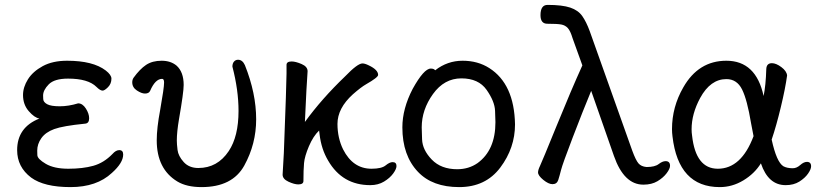

<svg xmlns="http://www.w3.org/2000/svg" viewBox="-20 -740 3332 784"><path d="M268 24Q160 24 107 -15Q50 -58 50 -127Q50 -220 141 -256Q121 -259 97.5 -286Q74 -313 74 -352Q74 -384 94 -416Q114 -448 154.5 -470Q195 -492 254 -492Q360 -492 412 -452Q435 -434 435 -419Q435 -398 421 -384Q407 -370 399 -370Q389 -370 374 -385Q340 -419 258 -419Q202 -419 179 -395.5Q156 -372 156 -350Q156 -348 156.5 -335.5Q157 -323 172.5 -314.5Q188 -306 224 -306Q260 -306 299 -318Q317 -318 330.5 -297Q344 -276 344 -257Q344 -236 327 -235Q237 -226 201.5 -213Q166 -200 149 -176Q132 -152 132 -125Q132 -122 132.5 -106.5Q133 -91 167 -71Q201 -51 259 -51Q318 -51 361 -63Q404 -75 439 -111Q453 -127 467 -127Q483 -127 483 -109Q483 -75 437 -34Q375 24 268 24Z M803 24Q742 24 704 1Q620 -50 620 -167Q620 -217 634 -291Q650 -381 650 -403Q650 -418 642 -418Q614 -418 593 -369Q588 -358 572 -358Q558 -358 539 -370.5Q520 -383 520 -404Q520 -414 525 -422Q551 -458 576.5 -475Q602 -492 640 -492Q677 -492 701 -472Q730 -446 730 -393Q730 -363 711 -254Q702 -201 702 -166Q702 -152 705 -127.5Q708 -103 730 -78.5Q752 -54 790 -54Q868 -54 914 -123Q954 -183 954 -287Q954 -372 929 -468Q929 -481 935.5 -488.5Q942 -496 952 -496Q970 -496 980 -474Q1026 -359 1026 -253Q1026 -152 977.5 -64Q929 24 803 24Z M1492 16Q1378 16 1320 -84Q1292 -131 1285 -191L1283 -207Q1259 -184 1241.5 -143Q1224 -102 1221.5 -74Q1219 -46 1219 -1Q1219 13 1198 13Q1182 13 1158 2Q1134 -9 1134 -27L1139 -115Q1150 -403 1150 -440V-475Q1150 -489 1171 -489Q1187 -489 1211.5 -478.5Q1236 -468 1236 -449Q1232 -398 1225 -242Q1294 -337 1389 -428Q1440 -481 1460 -481Q1470 -481 1486 -473Q1524 -455 1524 -434Q1524 -424 1475 -396Q1454 -384 1421 -355Q1358 -298 1358 -234Q1358 -177 1381 -130Q1421 -51 1497 -51Q1538 -51 1554.5 -64.5Q1571 -78 1583 -78Q1599 -78 1599 -62Q1599 -50 1585.5 -31.5Q1572 -13 1548 1.5Q1524 16 1492 16Z M1847 -49Q1894 -49 1930 -74Q2003 -127 2003 -241Q2003 -249 2001.5 -287.5Q2000 -326 1967 -373Q1934 -420 1864 -420Q1794 -420 1748 -356Q1702 -292 1702 -220Q1702 -214 1703.5 -171Q1705 -128 1743 -88.5Q1781 -49 1847 -49ZM1855 24Q1746 24 1687 -38Q1623 -105 1623 -220Q1623 -296 1665 -377Q1711 -460 1739 -460Q1752 -460 1757 -453Q1807 -492 1869 -492Q1931 -492 1978 -462Q2080 -397 2083 -232Q2083 -136 2023 -56Q1963 24 1855 24Z M2607 14Q2528 14 2487 -103L2394 -369Q2360 -287 2318.5 -178.5Q2277 -70 2271 -46Q2265 -22 2259.5 -5Q2254 12 2236 12Q2220 12 2198.5 -5.5Q2177 -23 2177 -36Q2177 -46 2185 -62.5Q2193 -79 2253 -226.5Q2313 -374 2358 -473L2318 -584Q2309 -614 2298.5 -625.5Q2288 -637 2271.5 -640Q2255 -643 2215 -643Q2187 -643 2187 -678Q2187 -720 2216 -720Q2276 -720 2308.5 -709Q2341 -698 2357.5 -674.5Q2374 -651 2388 -613L2562 -124Q2576 -86 2587 -73Q2598 -60 2620 -58Q2654 -58 2669.5 -70Q2685 -82 2698 -82Q2716 -82 2716 -63Q2716 -51 2702 -32.5Q2688 -14 2664.5 0Q2641 14 2607 14Z M2911 -51Q3007 -51 3057 -184L3047 -236Q3031 -333 3010 -375Q2989 -417 2946 -417Q2881 -417 2839 -340Q2804 -275 2804 -212Q2804 -199 2806 -186Q2821 -51 2911 -51ZM2919 24Q2750 24 2726 -183Q2724 -198 2724 -213Q2724 -303 2770 -383Q2832 -492 2946 -492Q3067 -492 3098 -348Q3107 -391 3109 -458Q3110 -482 3132 -482Q3149 -482 3170.5 -466Q3192 -450 3194 -432Q3187 -380 3168.5 -303Q3150 -226 3131 -170Q3151 -78 3179 -61Q3194 -53 3217 -53Q3233 -53 3247.5 -66Q3262 -79 3275 -79Q3292 -79 3292 -61Q3292 -49 3279.5 -31Q3267 -13 3244 1.5Q3221 16 3188 16Q3117 16 3087 -73Q3061 -31 3015.5 -3.5Q2970 24 2919 24Z"/></svg>

Font: LXGW WenKai Lite
Style: Bold
Weight: 700
Designer: LXGW / Fontworks Inc.
Foundry: LXGW / Fontworks Inc.
Version: Version 1.330;April 28, 2024